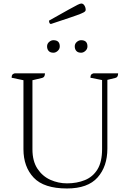

<svg xmlns="http://www.w3.org/2000/svg" viewBox="-20 -1057 733 1089"><path d="M360 12Q229 12 171 -49.5Q113 -111 113 -211V-602L46 -616Q46 -628 49.5 -633Q53 -638 63 -641H235Q235 -619 219 -615L164 -602V-210Q164 -143 192.5 -100Q221 -57 266 -37Q311 -17 360 -17Q416 -17 461.5 -35.5Q507 -54 533 -96.5Q559 -139 559 -212V-603L493 -616Q493 -628 496.5 -633Q500 -638 510 -641H650Q650 -618 634 -615L589 -604V-214Q589 -113 533.5 -50.5Q478 12 360 12ZM440 -758Q422 -758 413 -768Q404 -778 404 -794Q404 -809 415.5 -819Q427 -829 440 -829Q476 -829 476 -794Q476 -779 464.5 -768.5Q453 -758 440 -758ZM283 -758Q265 -758 256 -768Q247 -778 247 -794Q247 -809 258.5 -819Q270 -829 283 -829Q319 -829 319 -794Q319 -779 307.5 -768.5Q296 -758 283 -758ZM269 -921Q263 -921 260.5 -927Q258 -933 258 -940Q331 -981 368.5 -1002Q406 -1023 420.5 -1030Q435 -1037 441 -1037Q452 -1037 459 -1025.5Q466 -1014 466 -1001Q466 -996 461.5 -991.5Q457 -987 439 -979.5Q421 -972 381 -958.5Q341 -945 269 -921Z"/></svg>

Font: Petrona ExtraLight
Style: Regular
Weight: 200
Designer: Ringo R. Seeber
Foundry: Ringo R. Seeber
Version: Version 2.001; ttfautohint (v1.8.3)